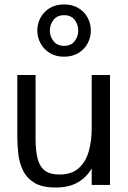

<svg xmlns="http://www.w3.org/2000/svg" viewBox="-20 -840 582 872"><path d="M232.9 11.7Q171.9 11.7 136.7 -9.5Q101.6 -30.8 84.7 -65.4Q67.9 -100.1 63.2 -140.4Q58.6 -180.7 58.6 -218.8V-499.5H141.6V-207.5Q141.6 -155.3 150.9 -119.4Q160.2 -83.5 183.6 -65.4Q207 -47.4 249.5 -47.4Q305.7 -47.4 337.6 -76.2Q369.6 -105 383.1 -152.6Q396.5 -200.2 396.5 -255.4V-499.5H479.5V0H396.5V-75.2Q372.1 -33.2 331.8 -10.7Q291.5 11.7 232.9 11.7ZM271 -582.5Q232.9 -582.5 205.8 -599.4Q178.7 -616.2 164.1 -643.3Q149.4 -670.4 149.4 -701.2Q149.4 -732.4 164.1 -759.5Q178.7 -786.6 205.8 -803.2Q232.9 -819.8 271 -819.8Q309.1 -819.8 336.4 -803.2Q363.8 -786.6 378.2 -759.5Q392.6 -732.4 392.6 -701.2Q392.6 -670.4 378.2 -643.3Q363.8 -616.2 336.4 -599.4Q309.1 -582.5 271 -582.5ZM271 -631.8Q302.7 -631.8 319.1 -653.1Q335.4 -674.3 335.4 -701.2Q335.4 -728.5 319.1 -749.8Q302.7 -771 271 -771Q239.7 -771 223.1 -749.8Q206.5 -728.5 206.5 -701.2Q206.5 -674.3 223.1 -653.1Q239.7 -631.8 271 -631.8Z"/></svg>

Font: Pontano Sans
Style: Regular
Weight: 400
Designer: Vernon Adams
Foundry: Vernon Adams
Version: Version 2.001